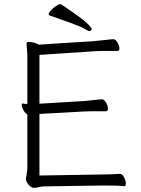

<svg xmlns="http://www.w3.org/2000/svg" viewBox="-20 -895 678 920"><path d="M419 -758Q419 -746 407 -746Q403 -746 383.5 -757.5Q364 -769 316 -786Q268 -803 218 -821Q207 -826 220.5 -841.5Q234 -857 247.5 -866Q261 -875 266 -875H272Q369 -810 394 -786.5Q419 -763 419 -758ZM218 -821ZM116 -694Q142 -694 168 -681Q265 -688 420 -697L440 -699Q464 -701 489 -704Q514 -707 524 -707Q534 -707 543 -691.5Q552 -676 552 -663.5Q552 -651 544 -651H482Q455 -651 441 -650L169 -632V-398L385 -411Q409 -413 434 -416Q459 -419 469 -419Q479 -419 488 -403.5Q497 -388 497 -375Q497 -362 489 -362H426Q400 -362 386 -361L169 -349V-54L472 -59Q510 -59 555 -62H556Q566 -62 574.5 -45.5Q583 -29 583 -16Q583 -3 577 -3H576Q552 -6 489 -6H473L195 -2Q178 -2 166.5 1.5Q155 5 142 5Q129 5 116.5 -10.5Q104 -26 104 -37L111 -84V-347Q99 -354 91.5 -368.5Q84 -383 84 -391Q84 -399 87 -399H88Q97 -397 106 -397H111V-634L107 -685Q107 -694 116 -694ZM107 -685Z"/></svg>

Font: LXGW WenKai Lite Light
Style: Regular
Weight: 300
Designer: LXGW / Fontworks Inc.
Foundry: LXGW / Fontworks Inc.
Version: Version 1.511; March 25, 2025